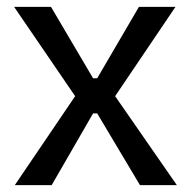

<svg xmlns="http://www.w3.org/2000/svg" viewBox="-20 -537 554 557"><path d="M23 0 198 -258 21 -517H128L250 -310H262L383 -517H489L314 -258L493 0H386L262 -208H250L130 0Z"/></svg>

Font: Bricolage Grotesque 48pt Condensed ExtraBold
Style: Regular
Weight: 400
Version: Version 1.000;gftools[0.9.30]